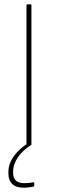

<svg xmlns="http://www.w3.org/2000/svg" viewBox="-20 -675 269 892"><path d="M107 0Q103 0 103 -4V-651Q103 -655 107 -655H122Q126 -655 126 -651V-4Q126 0 122 0ZM90 197Q54 197 36.5 179.5Q19 162 19 131V125Q19 87 42.5 53Q66 19 110 -10L123 -5V0Q86 23 63.5 55.5Q41 88 41 123V128Q41 176 92 176Q102 176 113 175Q124 174 135 172Q139 171 139 174V188Q139 190 138.5 190.5Q138 191 136 192Q126 194 114 195.5Q102 197 90 197Z"/></svg>

Font: Sofia Sans Thin
Style: Regular
Weight: 250
Designer: Botio Nikoltchev, Ani Petrova
Foundry: lettersoup
Version: Version 4.101